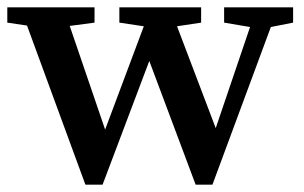

<svg xmlns="http://www.w3.org/2000/svg" viewBox="-23 -496 833 526"><path d="M780 -434 719 -422 559 10H513L386 -329L258 10H211L51 -426L-3 -434V-476H236V-434L168 -425L265 -141L371 -424L304 -434V-476H528V-434L462 -424L568 -145L662 -422L591 -434V-476H780Z"/></svg>

Font: Source Serif Pro Semibold
Style: Regular
Weight: 600
Designer: Frank Grießhammer
Foundry: Adobe Systems Incorporated
Version: Version 1.014;PS Version 1.0;hotconv 1.0.73;makeotf.lib2.5.5